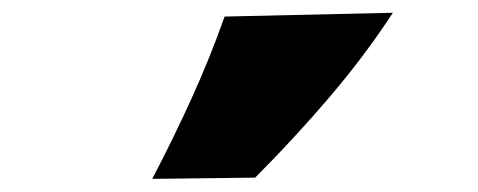

<svg xmlns="http://www.w3.org/2000/svg" viewBox="-20 -929 742 298"><path d="M216.3 -651.4Q249.5 -714.8 277.8 -777.3Q306.2 -839.8 328.6 -903.3L589.8 -909.2Q546.4 -842.8 491.7 -778.6Q437 -714.4 376 -653.3Z"/></svg>

Font: Pinar DS1 Black
Style: Regular
Weight: 900
Designer: Amin Abedi
Version: Version 3.000